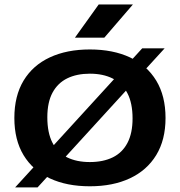

<svg xmlns="http://www.w3.org/2000/svg" viewBox="-20 -823 802 856"><path d="M147.5 12.5H47.5L614 -607.5H714ZM380.5 7.5Q277.5 7.5 202 -27.8Q126.5 -63 85.2 -131Q44 -199 44 -297Q44 -395.5 85.2 -463.8Q126.5 -532 202.2 -567.2Q278 -602.5 380.5 -602.5Q484 -602.5 559.8 -567Q635.5 -531.5 676.8 -463.2Q718 -395 718 -297Q718 -199.5 676.5 -131.5Q635 -63.5 559.2 -28Q483.5 7.5 380.5 7.5ZM380.5 -100.5Q440 -100.5 482.8 -121.5Q525.5 -142.5 548.2 -185.8Q571 -229 571 -295Q571 -363.5 547.8 -407.8Q524.5 -452 482 -473.2Q439.5 -494.5 380.5 -494.5Q322.5 -494.5 280 -473.8Q237.5 -453 214.2 -410Q191 -367 191 -300Q191 -231 213.8 -186.8Q236.5 -142.5 279 -121.5Q321.5 -100.5 380.5 -100.5ZM314 -655 420 -803H572.5L445 -655Z"/></svg>

Font: Encode Sans SC Expanded SemiBold
Style: Regular
Weight: 600
Width: 7
Designer: Multiple Designers
Foundry: Impallari Type
Version: Version 3.002